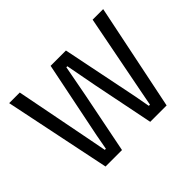

<svg xmlns="http://www.w3.org/2000/svg" viewBox="-135 -863 1086 1086"><g transform="rotate(-45 408.5 -319.5)"><path d="M296.3 0H164.6L32.7 -639H117.5L210.6 -161.6L228.2 -69.6H237L253.9 -161.6L347.6 -622.4H470.2L563.7 -161.5L580.4 -69.6H589.7L607.3 -161.5L700.3 -639H784.7L653.2 0H522.1L448.1 -367.7L412.9 -553.8H404.9L369.7 -367.7Z"/></g></svg>

Font: Anek Devanagari Medium
Style: Regular
Weight: 500
Designer: Kailash Malviya (Devanagari) & Yesha Goshar (Latin)
Foundry: Ek Type
Version: Version 1.003